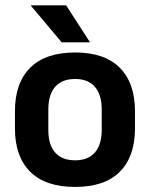

<svg xmlns="http://www.w3.org/2000/svg" viewBox="-20 -706 577 739"><path d="M269 13.5Q155 13.5 96.2 -45Q37.5 -103.5 37.5 -211.5V-278Q37.5 -386.5 96.2 -445.2Q155 -504 269 -504Q382.5 -504 441 -445.2Q499.5 -386.5 499.5 -278V-211.5Q499.5 -103.5 441.2 -45Q383 13.5 269 13.5ZM269 -89Q319 -89 345.2 -119Q371.5 -149 371.5 -205V-284.5Q371.5 -341.5 345.2 -371.8Q319 -402 269 -402Q218.5 -402 192.2 -371.8Q166 -341.5 166 -284.5V-205Q166 -149 192.2 -119Q218.5 -89 269 -89ZM325.5 -544.5 234.5 -685.5H99V-684L217.5 -543H325.5Z"/></svg>

Font: Anek Kannada SemiBold
Style: Regular
Weight: 600
Version: Version 1.003